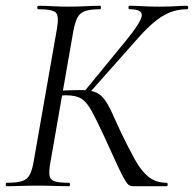

<svg xmlns="http://www.w3.org/2000/svg" viewBox="-26 -645 672 665"><path d="M435.2 0Q427.4 0 421.3 -3.5Q415.2 -7 406.1 -22.2Q397 -37.4 380.6 -72.5Q364.2 -107.6 335.4 -171.4Q308.2 -230.4 291.1 -261.3Q274 -292.2 255.2 -303.6Q236.4 -315 202.4 -315Q192.8 -315 182.6 -314Q172.4 -313 161.4 -312L163 -330Q220.2 -333 250.4 -333Q281.2 -333 299.6 -327.4Q318 -321.8 331.6 -305.9Q345.2 -290 358.7 -261.3Q372.2 -232.6 393.4 -185.6Q420.4 -130 441.9 -91.2Q463.4 -52.4 488.7 -32.3Q514 -12.2 550 -12Q554.8 -12 554.8 -6Q554.8 0 550 0ZM-2.2 0Q-6 0 -6 -6Q-6 -12 -2.2 -12Q31.8 -12 49.9 -17.6Q68 -23.2 76.5 -38.8Q85 -54.4 90 -82.4L171.2 -545.4Q179 -588.6 167.8 -600.8Q156.6 -613 107 -613Q103.2 -613 103.2 -619Q103.2 -625 107 -625Q129.2 -625 155.7 -623.5Q182.2 -622 211.8 -622Q245 -622 272.7 -623.5Q300.4 -625 320.4 -625Q323.6 -625 323.6 -619Q323.6 -613 320.4 -613Q287.2 -613 269.1 -606.8Q251 -600.6 242.6 -584.6Q234.2 -568.6 228.4 -539.6L148 -79.4Q143.2 -50.6 145.6 -36.2Q148 -21.8 163.6 -16.9Q179.2 -12 212.4 -12Q216.4 -12 216.4 -6Q216.4 0 212.4 0Q189.6 0 162.5 -1Q135.4 -2 104.2 -2Q73.6 -2 46 -1Q18.4 0 -2.2 0ZM278.2 -317 264.2 -326 409.4 -503.2Q462 -567.4 465 -590.2Q468 -613 422.8 -613Q419 -613 419 -619Q419 -625 422.8 -625Q445.6 -625 468.3 -623.5Q491 -622 525.8 -622Q562.2 -622 582.8 -623.5Q603.4 -625 621.2 -625Q625.8 -625 625.8 -619Q625.8 -613 621.2 -613Q588.8 -613 560.4 -601.2Q532 -589.4 503 -564.2Q474 -539 439.6 -498.8Z"/></svg>

Font: Cormorant Garamond Light
Style: Italic
Weight: 300
Italic angle: -10°
Designer: Christian Thalmann (Catharsis Fonts)
Foundry: Catharsis Fonts
Version: Version 4.001